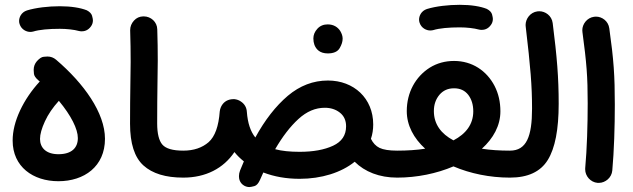

<svg xmlns="http://www.w3.org/2000/svg" viewBox="-20 -693 2589 785"><path d="M31.7 -118.2C31.7 -11.2 115.2 47.9 218.8 47.9C324.2 47.9 409.2 -12.2 409.2 -125.5C409.2 -231.4 323.2 -351.6 209.5 -448.7C199.2 -457.5 187.5 -461.9 174.3 -461.9C172.9 -461.9 167.5 -461.4 159.2 -460.9C150.4 -460.4 141.1 -454.1 130.9 -442.9C122.1 -432.6 117.7 -420.9 117.7 -407.2C117.7 -405.8 118.2 -400.4 118.7 -392.1C119.1 -383.8 125.5 -374.5 136.7 -364.7L142.6 -359.9C108.9 -323.2 82 -283.7 62 -241.2C42 -198.2 31.7 -157.2 31.7 -118.2ZM60.1 -594.7C67.4 -571.8 88.4 -562.5 103.5 -562.5C107.9 -562.5 111.8 -563 115.7 -564C140.6 -571.8 180.2 -575.2 224.6 -575.2C252.4 -575.2 283.2 -571.8 302.2 -566.4C306.2 -565.4 310.1 -564.9 314 -564.9C324.2 -564.9 339.8 -567.9 352.1 -585.4C357.4 -592.8 359.9 -601.1 359.9 -609.9C359.9 -613.3 358.9 -619.6 356.4 -628.4C354 -636.7 347.2 -644.5 335 -650.9C309.1 -661.1 271 -667.5 224.6 -667.5C177.7 -667.5 127 -661.6 90.3 -650.4C66.4 -642.6 58.1 -621.6 58.1 -607.4C58.1 -603 58.6 -599.1 60.1 -594.7ZM143.6 -125C143.6 -144 150.4 -168 163.6 -196.8C176.8 -225.6 195.8 -253.4 220.7 -280.8C271 -220.2 298.3 -165.5 298.3 -128.4C298.3 -88.9 273.4 -62.5 218.8 -62.5C168 -62.5 143.6 -89.4 143.6 -125Z M511.7 -187C511.7 -106.4 529.8 -49.8 566.4 -16.6C603 16.6 657.2 33.2 729 33.2H729.5C744.6 33.2 757.8 27.8 768.6 17.1C779.3 5.9 784.7 -6.8 784.7 -22C784.7 -52.7 760.3 -77.1 729.5 -77.1H729C686.5 -77.1 658.2 -85.4 644 -101.6C629.9 -117.7 622.6 -147 622.6 -188.5C622.6 -315.9 625 -397.9 625 -444.8C625 -485.8 624.5 -528.3 623 -572.8C622.6 -603.5 596.7 -626 567.9 -626H565.4C550.3 -625.5 538.1 -620.1 527.8 -608.9C517.6 -597.7 512.2 -584.5 512.2 -569.8V-568.4C513.7 -523.4 514.2 -480.5 514.2 -439.5C514.2 -393.1 511.7 -312 511.7 -187Z M674.3 -22C674.3 -6.8 679.7 5.9 690.4 17.1C701.7 27.8 714.4 33.2 729.5 33.2C820.8 33.2 893.6 -4.4 938.5 -71.3C949.7 -57.1 962.9 -44.4 977.1 -33.2C971.7 -21 966.8 -8.8 961.4 4.4C958.5 12.2 957 19.5 957 26.9C957 36.6 959 54.7 978 65.9C984.9 69.8 992.2 71.8 999.5 71.8C1003.9 71.8 1010.7 70.3 1020 67.9C1029.3 65.4 1036.6 56.6 1043 42.5C1047.4 32.2 1052.2 22 1056.6 12.2C1101.1 29.3 1150.4 38.1 1205.1 38.1C1294.4 38.1 1375 12.7 1430.2 -31.7C1471.2 9.3 1531.2 33.2 1603.5 33.2H1604C1619.1 33.2 1632.3 27.8 1643.1 17.1C1653.8 5.9 1659.2 -6.8 1659.2 -22C1659.2 -52.7 1634.8 -77.1 1604 -77.1H1603.5C1570.8 -77.1 1546.9 -81.1 1531.7 -88.4C1516.6 -95.7 1504.9 -108.4 1496.6 -125.5C1502.9 -144 1505.9 -163.6 1505.9 -184.1C1505.9 -291 1426.8 -363.8 1320.8 -363.8C1260.7 -363.8 1206.1 -342.8 1156.7 -301.3C1107.4 -259.3 1063 -202.6 1023.9 -130.9C1003.9 -155.8 992.7 -190.4 989.3 -235.4C988.3 -253.4 980 -268.1 964.4 -278.3C956.5 -283.7 947.8 -286.6 938.5 -287.6H934.1C931.6 -287.6 928.7 -287.6 925.8 -287.1C905.8 -284.2 891.6 -273.4 883.3 -255.4C880.9 -249.5 878.9 -243.7 878.4 -237.3C874 -176.8 858.9 -134.8 833 -111.8C806.6 -88.9 772 -77.1 729.5 -77.1C714.4 -77.1 701.7 -71.8 690.4 -61C679.7 -50.3 674.3 -37.1 674.3 -22ZM1308.1 -252.4C1331.5 -252.4 1352.1 -246.1 1369.1 -232.9C1386.2 -219.7 1395 -200.7 1395 -176.8C1395 -140.1 1377.4 -113.8 1341.8 -97.2C1306.2 -80.6 1260.3 -72.3 1205.1 -72.3C1165.5 -72.3 1131.8 -75.7 1105 -83C1134.8 -134.3 1166.5 -175.8 1200.2 -206.5C1233.9 -237.3 1269.5 -252.4 1308.1 -252.4ZM1261.2 -535.6C1261.2 -526.4 1262.7 -517.6 1265.6 -509.3C1272.9 -491.2 1287.6 -474.6 1320.3 -474.6C1344.2 -474.6 1360.4 -481.9 1368.7 -496.1C1377 -510.3 1380.9 -522.9 1380.9 -535.2C1380.9 -545.4 1377.4 -555.7 1371.1 -566.4C1361.3 -581.5 1344.7 -593.3 1319.8 -593.3C1302.7 -593.3 1288.6 -587.4 1277.8 -575.7C1266.6 -563.5 1261.2 -550.3 1261.2 -535.6Z M1548.8 -22C1548.8 -6.8 1554.2 5.9 1564.9 17.1C1576.2 27.8 1588.9 33.2 1604 33.2C1684.6 33.2 1765.1 16.6 1834 -12.7C1902.3 16.6 1982.9 33.2 2064.5 33.2H2064.9C2080.1 33.2 2093.3 27.8 2104 17.1C2114.7 5.9 2120.1 -6.8 2120.1 -22C2120.1 -52.7 2095.7 -77.1 2064.9 -77.1H2064.5C2022.5 -77.1 1984.4 -79.6 1950.2 -85C1997.1 -127.4 2025.9 -179.7 2025.9 -237.8C2025.9 -275.9 2018.1 -310.5 2002 -341.8C1969.7 -403.8 1910.6 -443.8 1836.4 -443.8C1799.8 -443.8 1766.6 -434.6 1737.3 -416.5C1678.7 -379.4 1643.1 -314.9 1643.1 -238.8C1643.1 -180.2 1671.4 -127.9 1718.3 -85C1683.6 -79.6 1645.5 -77.1 1604 -77.1C1588.9 -77.1 1576.2 -71.8 1564.9 -61C1554.2 -50.3 1548.8 -37.1 1548.8 -22ZM1753.9 -238.8C1753.9 -265.6 1761.7 -287.6 1776.9 -305.7C1792 -323.2 1811.5 -332 1836.4 -332C1861.3 -332 1880.4 -323.2 1894.5 -305.2C1908.2 -287.1 1915 -264.6 1915 -237.8C1915 -185.1 1885.3 -146 1834 -119.1C1783.2 -146 1753.9 -185.5 1753.9 -238.8ZM1695.3 -600.6C1702.6 -577.6 1723.6 -568.4 1738.8 -568.4C1743.2 -568.4 1747.1 -568.8 1751 -569.8C1775.9 -577.6 1815.4 -581.1 1859.9 -581.1C1887.7 -581.1 1918.5 -577.6 1937.5 -572.3C1941.4 -571.3 1945.3 -570.8 1949.2 -570.8C1959.5 -570.8 1975.1 -573.7 1987.3 -591.3C1992.7 -598.6 1995.1 -606.9 1995.1 -615.7C1995.1 -619.1 1994.1 -625.5 1991.7 -634.3C1989.3 -642.6 1982.4 -650.4 1970.2 -656.7C1944.3 -667 1906.2 -673.3 1859.9 -673.3C1813 -673.3 1762.2 -667.5 1725.6 -656.2C1701.7 -648.4 1693.4 -627.4 1693.4 -613.3C1693.4 -608.9 1693.8 -605 1695.3 -600.6Z M2009.8 -22C2009.8 -6.8 2015.1 5.9 2025.9 17.1C2037.1 27.8 2049.8 33.2 2064.9 33.2C2138.2 33.2 2189.9 9.3 2219.7 -39.1C2249.5 -87.4 2264.2 -163.6 2264.2 -268.6C2264.2 -376.5 2257.3 -459.5 2239.7 -598.6C2235.8 -629.4 2209 -647 2185.1 -647C2182.6 -647 2179.7 -647 2177.2 -646.5C2147.5 -642.6 2128.9 -615.7 2128.9 -590.8C2128.9 -588.4 2128.9 -586.4 2129.4 -584C2148.9 -418.9 2155.3 -342.8 2155.3 -249C2155.3 -135.3 2132.8 -77.1 2064.9 -77.1C2049.8 -77.1 2037.1 -71.8 2025.9 -61C2015.1 -50.3 2009.8 -37.1 2009.8 -22Z M2361.3 -562C2378.4 -434.6 2382.8 -381.3 2382.8 -270.5C2382.8 -182.6 2379.9 -85.4 2372.6 -4.9V0C2372.6 25.9 2393.6 52.2 2423.3 54.7H2428.7C2454.6 54.7 2481 33.7 2483.4 3.9C2490.7 -76.7 2493.7 -174.8 2493.7 -265.1C2493.7 -383.3 2489.3 -448.2 2471.2 -576.7C2467.3 -607.4 2440.9 -625 2417 -625C2414.6 -625 2411.6 -625 2409.2 -624.5C2379.4 -620.6 2360.8 -593.8 2360.8 -569.8C2360.8 -567.4 2360.8 -564.5 2361.3 -562Z"/></svg>

Font: Mikhak SemiBold
Style: Regular
Weight: 600
Designer: Amin Abedi
Version: Version 3.2